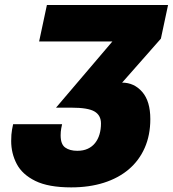

<svg xmlns="http://www.w3.org/2000/svg" viewBox="-20 -758 712 790"><path d="M273 13Q179.5 13 125.5 -13.5Q71.5 -40 48.8 -83.5Q26 -127 26 -178Q26 -206 29.5 -224.5Q33 -243 34 -247H235.5Q234.5 -242.5 232 -229.8Q229.5 -217 229.5 -201Q229.5 -164.5 248.2 -151Q267 -137.5 298 -137.5Q323 -137.5 341.2 -146Q359.5 -154.5 371.5 -169.8Q383.5 -185 389.5 -205.5Q395.5 -226 395.5 -250Q395.5 -283.5 369 -299.2Q342.5 -315 274 -315H210.5L442.5 -587.5H141L173 -737.5H671.5L642 -599L482.5 -418Q532 -418 565.2 -379.8Q598.5 -341.5 598.5 -268Q598.5 -202 575.5 -149.8Q552.5 -97.5 509.8 -61.2Q467 -25 407 -6Q347 13 273 13Z"/></svg>

Font: Epilogue Black
Style: Italic
Weight: 900
Italic angle: -12°
Designer: Tyler Finck
Foundry: Etcetera Type Co
Version: Version 2.111